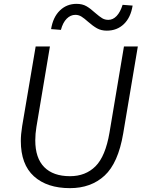

<svg xmlns="http://www.w3.org/2000/svg" viewBox="-20 -963 737 996"><path d="M88 -232Q88 -265 95 -309L165 -722H239L169 -305Q163 -269 163 -235Q163 -143 209.5 -96Q256 -49 343 -49Q424 -49 475.5 -100.5Q527 -152 548 -275L623 -722H695L619 -270Q593 -117 522.5 -52Q452 13 343 13Q224 13 156 -48.5Q88 -110 88 -232ZM437 -850Q417 -868 402.5 -877Q388 -886 371 -886Q346 -886 326 -866Q306 -846 296 -808L245 -812Q255 -874 290.5 -908.5Q326 -943 377 -943Q407 -943 428 -931Q449 -919 474 -896Q496 -877 510 -868.5Q524 -860 542 -860Q566 -860 585 -880Q604 -900 616 -938L668 -934Q658 -872 622.5 -838Q587 -804 534 -804Q505 -804 483.5 -816Q462 -828 437 -850Z"/></svg>

Font: Nebula Sans Book
Style: Regular
Weight: 400
Italic angle: -9°
Designer: Paul D. Hunt for Adobe (as Source Sans)
Foundry: Nebula Entertainment & Broadcasting LLC
Version: Version 1.010